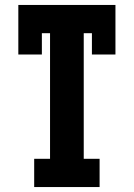

<svg xmlns="http://www.w3.org/2000/svg" viewBox="-20 -755 540 775"><path d="M118 0V-114H182V-621H149V-535H54V-735H446V-535H351V-621H318V-114H382V0Z"/></svg>

Font: Iosevka Curly Slab Heavy
Style: Regular
Weight: 900
Monospace: yes
Designer: Belleve Invis
Foundry: Belleve Invis
Version: Version 22.1.2; ttfautohint (v1.8.4)